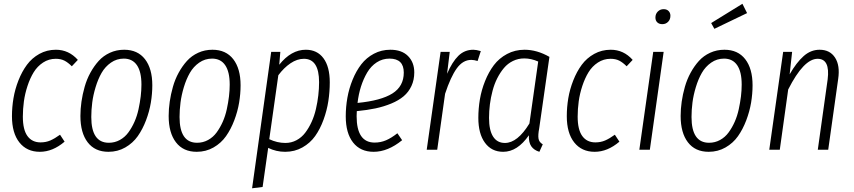

<svg xmlns="http://www.w3.org/2000/svg" viewBox="-20 -800 4561 1026"><path d="M278.8 -534.2Q347.7 -534.2 396 -480L363.8 -445.8Q343.3 -466.3 324 -476.1Q304.7 -485.8 277.8 -485.8Q240.7 -485.8 210.2 -465.8Q179.7 -445.8 160.2 -414.1Q140.6 -382.3 127 -340.8Q113.3 -299.3 107.7 -258.3Q102.1 -217.3 102.1 -176.8Q102.1 -106.9 126.7 -73Q151.4 -39.1 196.8 -39.1Q225.1 -39.1 248.8 -49.3Q272.5 -59.6 300.8 -80.1L325.2 -43Q261.7 11.2 192.9 11.2Q123.5 11.2 83.7 -38.8Q43.9 -88.9 43.9 -179.2Q43.9 -227.1 52 -275.1Q60.1 -323.2 78.6 -370.4Q97.2 -417.5 123.8 -453.6Q150.4 -489.7 190.4 -512Q230.5 -534.2 278.8 -534.2Z M559.6 11.2Q487.3 11.2 448.5 -39.6Q409.7 -90.3 409.7 -180.2Q409.7 -217.8 415.3 -256.8Q420.9 -295.9 432.4 -336.2Q443.8 -376.5 463.1 -411.6Q482.4 -446.8 507.3 -474.4Q532.2 -502 567.4 -518.1Q602.5 -534.2 643.6 -534.2Q715.8 -534.2 754.9 -483.6Q793.9 -433.1 793.9 -344.2Q793.9 -298.8 786.1 -251.7Q778.3 -204.6 760.3 -157Q742.2 -109.4 716.1 -72.3Q689.9 -35.2 649.4 -12Q608.9 11.2 559.6 11.2ZM561.5 -37.1Q593.3 -37.1 620.4 -52Q647.5 -66.9 666 -92.3Q684.6 -117.7 698.5 -148.9Q712.4 -180.2 720.2 -216.1Q728 -252 731.9 -284.7Q735.8 -317.4 735.8 -348.1Q735.8 -416.5 711.7 -451.7Q687.5 -486.8 641.6 -486.8Q603.5 -486.8 572.8 -465.3Q542 -443.8 522.9 -410.6Q503.9 -377.4 491 -334.7Q478 -292 472.9 -252.2Q467.8 -212.4 467.8 -174.8Q467.8 -37.1 561.5 -37.1Z M1031.2 11.2Q959 11.2 920.2 -39.6Q881.3 -90.3 881.3 -180.2Q881.3 -217.8 887 -256.8Q892.6 -295.9 904.1 -336.2Q915.5 -376.5 934.8 -411.6Q954.1 -446.8 979 -474.4Q1003.9 -502 1039.1 -518.1Q1074.2 -534.2 1115.2 -534.2Q1187.5 -534.2 1226.6 -483.6Q1265.6 -433.1 1265.6 -344.2Q1265.6 -298.8 1257.8 -251.7Q1250 -204.6 1231.9 -157Q1213.9 -109.4 1187.7 -72.3Q1161.6 -35.2 1121.1 -12Q1080.6 11.2 1031.2 11.2ZM1033.2 -37.1Q1064.9 -37.1 1092 -52Q1119.1 -66.9 1137.7 -92.3Q1156.2 -117.7 1170.2 -148.9Q1184.1 -180.2 1191.9 -216.1Q1199.7 -252 1203.6 -284.7Q1207.5 -317.4 1207.5 -348.1Q1207.5 -416.5 1183.3 -451.7Q1159.2 -486.8 1113.3 -486.8Q1075.2 -486.8 1044.4 -465.3Q1013.7 -443.8 994.6 -410.6Q975.6 -377.4 962.6 -334.7Q949.7 -292 944.6 -252.2Q939.5 -212.4 939.5 -174.8Q939.5 -37.1 1033.2 -37.1Z M1327.1 206.1 1429.2 -522.9H1478L1472.2 -454.1Q1536.1 -534.2 1614.3 -534.2Q1674.8 -534.2 1708.5 -488.8Q1742.2 -443.4 1742.2 -359.9Q1742.2 -309.6 1734.6 -260Q1727.1 -210.4 1709 -160.6Q1690.9 -110.8 1664.3 -73.2Q1637.7 -35.6 1596.2 -12.2Q1554.7 11.2 1503.9 11.2Q1455.6 11.2 1413.1 -9.8L1383.3 199.2ZM1504.9 -36.1Q1537.1 -36.1 1564.5 -50.8Q1591.8 -65.4 1611.1 -90.8Q1630.4 -116.2 1645 -148.2Q1659.7 -180.2 1668.2 -217.3Q1676.8 -254.4 1680.9 -290.3Q1685.1 -326.2 1685.1 -360.8Q1685.1 -485.8 1604 -485.8Q1567.9 -485.8 1532.5 -461.9Q1497.1 -438 1467.3 -397.9L1418.9 -56.2Q1461.4 -36.1 1504.9 -36.1Z M2193.8 -413.1Q2193.8 -373 2178.7 -340.6Q2163.6 -308.1 2137 -285.6Q2110.4 -263.2 2071 -246.8Q2031.7 -230.5 1986.8 -220.9Q1941.9 -211.4 1886.7 -206.1Q1885.7 -197.3 1885.7 -179.2Q1885.7 -38.1 1981.9 -38.1Q2014.2 -38.1 2042.7 -50.3Q2071.3 -62.5 2103.5 -87.9L2128.9 -50.8Q2052.7 11.2 1976.6 11.2Q1905.8 11.2 1866.7 -38.6Q1827.6 -88.4 1827.6 -178.2Q1827.6 -228.5 1836.4 -278.1Q1845.2 -327.6 1864.3 -374.3Q1883.3 -420.9 1910.6 -456.3Q1938 -491.7 1978 -512.9Q2018.1 -534.2 2065.9 -534.2Q2127 -534.2 2160.4 -500.5Q2193.8 -466.8 2193.8 -413.1ZM2061.5 -486.8Q2023.9 -486.8 1993.2 -466.8Q1962.4 -446.8 1942.1 -412.4Q1921.9 -377.9 1908.9 -337.2Q1896 -296.4 1890.6 -250Q2016.1 -262.2 2076.9 -300.5Q2137.7 -338.9 2137.7 -412.1Q2137.7 -486.8 2061.5 -486.8Z M2509.3 -534.2Q2524.9 -534.2 2549.3 -526.9L2532.2 -474.1Q2512.7 -480 2498.5 -480Q2453.6 -480 2420.9 -434.6Q2388.2 -389.2 2358.4 -298.8L2316.4 0H2260.3L2334.5 -522.9H2383.3L2369.1 -405.8Q2396.5 -469.2 2429.4 -501.7Q2462.4 -534.2 2509.3 -534.2Z M2783.2 -534.2Q2849.6 -534.2 2916 -496.1L2861.3 -113.8Q2854.5 -78.6 2857.7 -59.3Q2860.8 -40 2880.4 -28.8L2862.3 11.2Q2833.5 2.4 2819.1 -18.1Q2804.7 -38.6 2806.2 -77.1Q2745.1 11.2 2668.9 11.2Q2606.9 11.2 2571.5 -37.1Q2536.1 -85.4 2536.1 -169.9Q2536.1 -219.7 2544.4 -269Q2552.7 -318.4 2572 -366.7Q2591.3 -415 2619.1 -451.9Q2647 -488.8 2689.5 -511.5Q2731.9 -534.2 2783.2 -534.2ZM2781.2 -487.8Q2749 -487.8 2720.9 -474.1Q2692.9 -460.4 2672.9 -436.5Q2652.8 -412.6 2637.2 -381.8Q2621.6 -351.1 2612.1 -314.9Q2602.5 -278.8 2597.9 -242.4Q2593.3 -206.1 2593.3 -169.9Q2593.3 -104 2615 -70.1Q2636.7 -36.1 2678.2 -36.1Q2745.6 -36.1 2809.1 -140.1L2856 -471.2Q2818.4 -487.8 2781.2 -487.8Z M3243.7 -534.2Q3312.5 -534.2 3360.8 -480L3328.6 -445.8Q3308.1 -466.3 3288.8 -476.1Q3269.5 -485.8 3242.7 -485.8Q3205.6 -485.8 3175 -465.8Q3144.5 -445.8 3125 -414.1Q3105.5 -382.3 3091.8 -340.8Q3078.1 -299.3 3072.5 -258.3Q3066.9 -217.3 3066.9 -176.8Q3066.9 -106.9 3091.6 -73Q3116.2 -39.1 3161.6 -39.1Q3189.9 -39.1 3213.6 -49.3Q3237.3 -59.6 3265.6 -80.1L3290 -43Q3226.6 11.2 3157.7 11.2Q3088.4 11.2 3048.6 -38.8Q3008.8 -88.9 3008.8 -179.2Q3008.8 -227.1 3016.8 -275.1Q3024.9 -323.2 3043.5 -370.4Q3062 -417.5 3088.6 -453.6Q3115.2 -489.7 3155.3 -512Q3195.3 -534.2 3243.7 -534.2Z M3519.5 -670.9Q3502.4 -670.9 3492.4 -680.4Q3482.4 -689.9 3482.4 -706.1Q3482.4 -725.6 3495.1 -738.3Q3507.8 -751 3526.4 -751Q3543 -751 3552.7 -741.2Q3562.5 -731.4 3562.5 -715.8Q3562.5 -695.8 3550 -683.3Q3537.6 -670.9 3519.5 -670.9ZM3526.4 -522.9 3452.6 0H3396.5L3470.7 -522.9Z M3947.3 -779.8 3972.2 -730 3797.4 -646 3780.3 -676.8ZM3767.1 11.2Q3694.8 11.2 3656 -39.6Q3617.2 -90.3 3617.2 -180.2Q3617.2 -217.8 3622.8 -256.8Q3628.4 -295.9 3639.9 -336.2Q3651.4 -376.5 3670.7 -411.6Q3689.9 -446.8 3714.8 -474.4Q3739.7 -502 3774.9 -518.1Q3810.1 -534.2 3851.1 -534.2Q3923.3 -534.2 3962.4 -483.6Q4001.5 -433.1 4001.5 -344.2Q4001.5 -298.8 3993.7 -251.7Q3985.8 -204.6 3967.8 -157Q3949.7 -109.4 3923.6 -72.3Q3897.5 -35.2 3856.9 -12Q3816.4 11.2 3767.1 11.2ZM3769 -37.1Q3800.8 -37.1 3827.9 -52Q3855 -66.9 3873.5 -92.3Q3892.1 -117.7 3906 -148.9Q3919.9 -180.2 3927.7 -216.1Q3935.5 -252 3939.5 -284.7Q3943.4 -317.4 3943.4 -348.1Q3943.4 -416.5 3919.2 -451.7Q3895 -486.8 3849.1 -486.8Q3811 -486.8 3780.3 -465.3Q3749.5 -443.8 3730.5 -410.6Q3711.4 -377.4 3698.5 -334.7Q3685.5 -292 3680.4 -252.2Q3675.3 -212.4 3675.3 -174.8Q3675.3 -37.1 3769 -37.1Z M4359.9 -534.2Q4415 -534.2 4442.4 -491.9Q4469.7 -449.7 4459 -377.9L4405.8 0H4350.1L4402.8 -376Q4416.5 -485.8 4349.1 -485.8Q4274.9 -485.8 4191.9 -321.8L4147 0H4090.8L4165 -522.9H4212.9L4199.7 -402.8Q4235.8 -465.8 4274.2 -500Q4312.5 -534.2 4359.9 -534.2Z"/></svg>

Font: Fira Sans Compressed Light
Style: Italic
Weight: 300
Width: 3
Italic angle: -8°
Designer: Carrois Corporate & Edenspiekermann AG
Foundry: Carrois Corporate GbR & Edenspiekermann AG
Version: Version 4.203;PS 004.203;hotconv 1.0.88;makeotf.lib2.5.64775